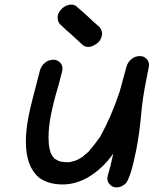

<svg xmlns="http://www.w3.org/2000/svg" viewBox="-20 -790 671 839"><path d="M489 29Q471 29 459 15Q449 4 449 -10Q449 -14 450 -19Q465 -69 475 -119Q429 -53 363 -14Q309 16 254 16Q190 16 149 -15Q93 -64 93 -171Q93 -221 105 -283Q115 -333 154 -480Q159 -501 175.5 -515Q192 -529 213 -529Q232 -529 244 -515Q253 -505 253 -490Q253 -485 252 -480L235 -415Q216 -353 203 -290Q192 -234 192 -190Q192 -161 197 -138Q199 -130 201 -124Q203 -118 207 -112Q207 -110 218 -97Q226 -92 235.5 -87Q245 -82 280 -81Q287 -81 294 -84Q314 -88 328 -97L343 -106H342L368 -128L369 -130Q396 -161 418 -193Q465 -279 496 -370Q497 -371 498 -374Q499 -383 502 -386L532 -496Q537 -517 553.5 -531Q570 -545 591 -545Q610 -545 622 -531Q631 -521 631 -506Q631 -501 630 -496L619 -440Q603 -362 596.5 -287Q590 -212 576 -138Q550 -7 527 14Q508 29 489 29ZM269 -659Q259 -669 248 -679Q234 -689 232 -708V-721Q235 -734 244 -745Q257 -762 278 -768Q286 -770 292 -770Q304 -770 313 -763Q340 -740 365 -717L369 -713L382 -701Q385 -699 387 -696Q398 -686 409 -677Q423 -666 426 -648V-643Q426 -639 425 -635Q423 -622 414 -610Q400 -594 379 -587Q372 -585 365 -585Q353 -585 343 -592Q318 -615 292 -639Q290 -640 288 -642Q288 -643 287 -644Q280 -649 274 -655H273Z"/></svg>

Font: Bad Comic
Style: Italic
Weight: 400
Italic angle: -11°
Designer: GGBotNet
Foundry: GGBotNet
Version: 0.95